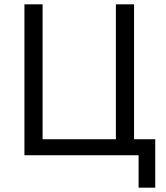

<svg xmlns="http://www.w3.org/2000/svg" viewBox="-20 -718 770 888"><path d="M621 0H93V-698H177V-74H516V-698H600V-74H698V150H621Z"/></svg>

Font: IBM Plex Sans
Style: Regular
Weight: 400
Designer: Mike Abbink, Paul van der Laan, Pieter van Rosmalen
Foundry: Bold Monday
Version: Version 3.005